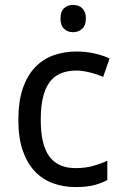

<svg xmlns="http://www.w3.org/2000/svg" viewBox="-20 -757 503 787"><path d="M290 9.8Q240.7 9.8 197.8 -5.6Q154.8 -21 123 -54.4Q91.3 -87.9 73.2 -139.9Q55.2 -191.9 55.2 -265.1Q55.2 -341.8 73.7 -395.3Q92.3 -448.7 124.8 -482.2Q157.2 -515.6 200.7 -530.8Q244.1 -545.9 293.9 -545.9Q332 -545.9 368.4 -537.6Q404.8 -529.3 429.2 -517.1L402.8 -441.9Q391.6 -446.8 377.9 -451.4Q364.3 -456.1 349.6 -459.7Q335 -463.4 320.8 -465.6Q306.6 -467.8 293.9 -467.8Q217.3 -467.8 182.1 -418.7Q147 -369.6 147 -266.1Q147 -163.1 182.4 -115.5Q217.8 -67.9 290 -67.9Q329.6 -67.9 361.6 -76.9Q393.6 -85.9 419.9 -98.1V-19Q393.6 -4.9 363.5 2.4Q333.5 9.8 290 9.8ZM228 -681.2Q228 -710.4 242.9 -723.6Q257.8 -736.8 279.8 -736.8Q290.5 -736.8 300 -733.6Q309.6 -730.5 316.7 -723.6Q323.7 -716.8 327.9 -706.3Q332 -695.8 332 -681.2Q332 -652.8 316.7 -638.9Q301.3 -625 279.8 -625Q257.8 -625 242.9 -638.7Q228 -652.3 228 -681.2Z"/></svg>

Font: Genotype
Style: Regular
Weight: 400
Foundry: Ascender Corporation
Version: Version 1.00